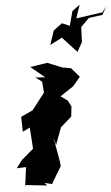

<svg xmlns="http://www.w3.org/2000/svg" viewBox="-20 -791 476 825"><path d="M204 0 208 -10 241 -77 238 -95 209 -202 221 -168 242 -244 286 -290 287 -334 271 -359 240 -377 294 -420 323 -461 285 -498 248 -501 183 -521 110 -503 174 -459 132 -458 161 -440 169 -393 120 -317 71 -289 78 -225 108 -243 122 -152 74 -103 52 -68 92 -73 88 14 87 4 183 6 171 -5ZM291 -743 280 -680 246 -691 211 -660 196 -598 246 -629 313 -568 332 -610 329 -675 362 -714 420 -727 436 -763 420 -738 308 -712 322 -771Z"/></svg>

Font: Asimov Aggro
Style: CondIt
Weight: 500
Designer: Google
Version: Version 2.000980; 2014